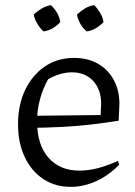

<svg xmlns="http://www.w3.org/2000/svg" viewBox="-20 -718 525 746"><path d="M255 8Q194 8 148 -22.5Q102 -53 76 -108Q50 -163 50 -235Q50 -310 77.5 -368Q105 -426 154 -459.5Q203 -493 268 -493Q321 -493 360.5 -470.5Q400 -448 422 -407.5Q444 -367 444 -314L441 -249Q384 -240 332 -234Q280 -228 223 -225Q166 -222 95 -221L96 -268L371 -271L373 -315Q373 -370 342 -403.5Q311 -437 259 -437Q237 -437 213 -430Q189 -423 167 -410Q146 -373 135 -331Q124 -289 124 -247Q124 -155 168.5 -105Q213 -55 289 -55Q356 -55 438 -93L443 -78Q402 -36 353.5 -14Q305 8 255 8ZM178 -698Q192 -685 202 -667.5Q212 -650 214 -632Q203 -619 185 -608.5Q167 -598 149 -596Q136 -608 125.5 -625Q115 -642 111 -661Q124 -674 141.5 -684.5Q159 -695 178 -698ZM346 -698Q359 -685 369.5 -667.5Q380 -650 382 -632Q370 -619 352.5 -608.5Q335 -598 317 -596Q302 -608 292.5 -625Q283 -642 279 -661Q292 -674 309 -684.5Q326 -695 346 -698Z"/></svg>

Font: Piazzolla 24pt
Style: Regular
Weight: 400
Designer: Juan Pablo del Peral
Foundry: Huerta Tipografica
Version: Version 2.005